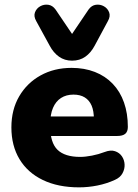

<svg xmlns="http://www.w3.org/2000/svg" viewBox="-20 -795 595 826"><path d="M320 11Q230 11 164.5 -20.5Q99 -52 64 -110Q29 -168 29 -247Q29 -323 62.5 -380.5Q96 -438 154.5 -470.5Q213 -503 288 -503Q343 -503 388 -485.5Q433 -468 465 -434.5Q497 -401 513.5 -354Q530 -307 530 -249Q530 -229 519 -219.5Q508 -210 484 -210H178V-294H400L384 -281Q384 -318 374 -341Q364 -364 344.5 -376Q325 -388 296 -388Q265 -388 242.5 -373.5Q220 -359 208 -331Q196 -303 196 -261V-252Q196 -181 227.5 -150.5Q259 -120 325 -120Q347 -120 375.5 -125.5Q404 -131 430 -141Q456 -151 475 -144.5Q494 -138 504.5 -122.5Q515 -107 516 -87.5Q517 -68 507 -49.5Q497 -31 474 -21Q439 -5 399.5 3Q360 11 320 11ZM290 -534Q258 -534 234 -551Q210 -568 194 -598L136 -704Q124 -725 130.5 -742Q137 -759 153 -768Q169 -777 187.5 -774.5Q206 -772 219 -754L290 -649L361 -754Q374 -772 392.5 -774.5Q411 -777 427 -768Q443 -759 449.5 -742Q456 -725 444 -704L387 -598Q371 -568 347 -551Q323 -534 290 -534Z"/></svg>

Font: Nunito ExtraLight Black
Style: Regular
Weight: 900
Version: Version 3.602